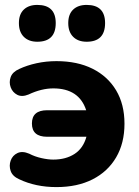

<svg xmlns="http://www.w3.org/2000/svg" viewBox="-20 -751 567 782"><path d="M333 -581Q298 -581 278 -601Q258 -621 258 -657Q258 -693 278 -712Q298 -731 333 -731Q408 -731 408 -657Q408 -581 333 -581ZM132 -581Q97 -581 77 -601Q57 -621 57 -657Q57 -693 77 -712Q97 -731 132 -731Q207 -731 207 -657Q207 -581 132 -581ZM210 11Q125 11 58 -21Q31 -33 23.5 -54.5Q16 -76 23.5 -97Q31 -118 51 -127.5Q71 -137 99 -125Q122 -113 149 -107Q176 -101 197 -101Q248 -101 283.5 -124Q319 -147 332 -194H172Q110 -194 110 -248Q110 -302 172 -302H331Q302 -391 197 -391Q149 -391 96 -366Q69 -355 50 -365Q31 -375 23.5 -395.5Q16 -416 23.5 -437Q31 -458 58 -470Q90 -485 129 -493.5Q168 -502 210 -502Q295 -502 357 -471Q419 -440 453 -383Q487 -326 487 -247Q487 -168 453 -110Q419 -52 357 -20.5Q295 11 210 11Z"/></svg>

Font: Chiron GoRound TC EB
Style: Regular
Weight: 700
Designer: Ryoko NISHIZUKA 西塚涼子 (kana, bopomofo & ideographs); Paul D. Hunt (Latin, Greek & Cyrillic); Sandoll Communications 산돌커뮤니
Foundry: Adobe
Version: Version 1.000;hotconv 1.1.1;makeotfexe 2.6.0